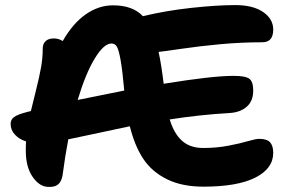

<svg xmlns="http://www.w3.org/2000/svg" viewBox="-20 -711 1140 759"><path d="M171.9 27.8Q136.7 27.8 109.4 -11.2Q82 -50.3 82 -115.2Q82 -139.6 83 -151.9Q55.7 -160.6 38.8 -179Q22 -197.3 22 -221.2Q22 -237.8 35.2 -248Q48.3 -258.3 89.8 -269Q91.8 -269.5 95.9 -270.5Q100.1 -271.5 102.1 -272Q106.9 -293 121.3 -350.1Q135.7 -407.2 142.3 -444.8Q148.9 -482.4 148.9 -519Q148.9 -537.6 160.2 -548.3Q171.4 -559.1 192.9 -559.1Q211.4 -559.1 228 -548.8Q267.6 -618.2 318.6 -654.1Q369.6 -689.9 426.8 -689.9Q504.9 -689.9 544.9 -647Q635.3 -668.9 736.6 -679.9Q837.9 -690.9 910.2 -690.9Q980 -690.9 1020 -663.6Q1060.1 -636.2 1060.1 -594.2Q1060.1 -543.9 1017.1 -543.9Q935.1 -543.9 852.5 -536.4Q770 -528.8 697 -518.1Q624 -507.3 606.9 -505.9Q617.7 -457 627 -379.9Q819.3 -411.1 902.8 -411.1Q950.2 -411.1 965.6 -399.7Q981 -388.2 981 -353Q981 -311.5 955.3 -289.1Q929.7 -266.6 887.2 -264.2Q768.6 -257.3 650.9 -238.8Q667.5 -183.6 699.2 -154.8Q731 -126 783.2 -126Q835.9 -126 882.8 -135Q929.7 -144 960.4 -153.1Q991.2 -162.1 1004.9 -162.1Q1035.6 -162.1 1047.9 -148.2Q1060.1 -134.3 1060.1 -106.9Q1060.1 -44.4 989 -8.8Q918 26.9 784.2 26.9Q699.2 26.9 639.6 -2.7Q580.1 -32.2 546.1 -83.5Q512.2 -134.8 493.2 -211.9Q451.2 -203.1 368.7 -185.3Q286.1 -167.5 250 -160.2Q236.8 -90.8 229 -29.8Q226.1 1.5 212.4 15.4Q198.7 29.3 171.9 27.8ZM420.9 -539.1Q390.6 -539.1 354.5 -479.7Q318.4 -420.4 287.1 -315.9Q325.7 -324.2 471.2 -353Q463.9 -434.6 456.5 -474.9Q449.2 -515.1 441.7 -527.1Q434.1 -539.1 420.9 -539.1Z"/></svg>

Font: Shantell Sans Irregular Bouncy
Style: Bold
Weight: 700
Designer: Stephen Nixon, Anya Danilova, Shantell Martin
Foundry: Arrow Type
Version: Version 1.006;[9816181b4]